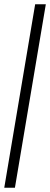

<svg xmlns="http://www.w3.org/2000/svg" viewBox="-25 -700 235 901"><path d="M140 -680H190L45 181H-5Z"/></svg>

Font: Grenze Light
Style: Italic
Weight: 300
Italic angle: -10°
Designer: Renata Polastri
Foundry: Omnibus-Type
Version: Version 1.002; ttfautohint (v1.8)